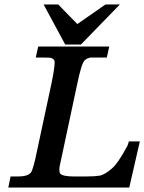

<svg xmlns="http://www.w3.org/2000/svg" viewBox="-20 -834 642 854"><path d="M449 -814H513L340 -636H270L174 -814H239L324 -727ZM555 0H17L27 -49H59Q103 -49 117 -66Q128 -79 146 -169L209 -463Q223 -531 223 -555Q223 -562 222 -565Q217 -574 204 -577Q201 -578 167 -578H139L150 -627H466L455 -578H383Q380 -578 375 -576Q364 -573 356 -565Q342 -550 324 -463L247 -102Q244 -90 244 -83Q244 -78 244.5 -72.5Q245 -67 247 -63Q256 -49 312 -49H357Q403 -49 423 -53L422 -52Q448 -58 477 -84Q505 -107 547 -186Q548 -189 550.5 -196Q553 -203 553 -205H602Z"/></svg>

Font: New Athena Unicode
Style: Bold Italic
Weight: 700
Designer: J. Rusten 1997; rev. by R. Hancock 2001, 2002, rev. by D. Mastronarde 2002-2021
Foundry: Society for Classical Studies (formerly American Philological Association)
Version: Version 5.008